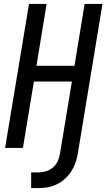

<svg xmlns="http://www.w3.org/2000/svg" viewBox="-20 -755 543 980"><path d="M139 205V125H177Q196 125 215.5 119Q235 113 250.5 99.5Q266 86 274.5 67.5Q283 49 286 30L347 -339H153L97 0H6L128 -735H218L166 -419H360L412 -735H503L377 30Q373 53 365 76Q357 99 343.5 120Q330 141 311 158Q292 175 269.5 186Q247 197 223.5 201Q200 205 177 205Z"/></svg>

Font: Iosevka SS04 Medium Oblique
Style: Regular
Weight: 500
Italic angle: -9°
Monospace: yes
Designer: Belleve Invis
Foundry: Belleve Invis
Version: Version 19.0.0; ttfautohint (v1.8.4)